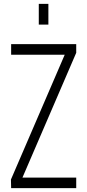

<svg xmlns="http://www.w3.org/2000/svg" viewBox="-20 -980 454 1000"><path d="M38 0 37 -45 327 -718 342 -695H38V-750H377V-705L87 -32L72 -55H377V0ZM182 -852V-960H232V-852Z"/></svg>

Font: Mohave Light Light
Style: Regular
Weight: 300
Version: Version 2.003